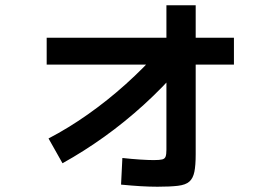

<svg xmlns="http://www.w3.org/2000/svg" viewBox="-20 -665 1040 728"><path d="M164 -140Q239 -179 313.5 -231.5Q388 -284 457 -346Q526 -408 584 -474L663 -409Q598 -334 525.5 -268Q453 -202 375.5 -146.5Q298 -91 217 -46ZM577 43Q547 43 513.5 41Q480 39 439 35L444 -66Q480 -62 511.5 -60Q543 -58 563 -58Q585 -58 595 -60.5Q605 -63 608 -71.5Q611 -80 611 -97V-645H722V-80Q722 -38 717 -13.5Q712 11 698 23.5Q684 36 654.5 39.5Q625 43 577 43ZM157 -420V-522H867V-420Z"/></svg>

Font: M PLUS 2 SemiBold
Style: Regular
Weight: 600
Designer: Coji Morishita
Foundry: UNDERFOREST DESIGN
Version: Version 1.001